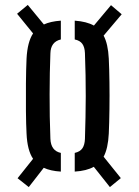

<svg xmlns="http://www.w3.org/2000/svg" viewBox="-20 -786 567 781"><path d="M97 -25 51.5 -61 114.5 -140Q91 -174.5 88 -242.5Q86 -279.5 85.5 -334.5Q85 -389.5 85.5 -446.8Q86 -504 88 -547.5Q91.5 -615.5 114.5 -650L49.5 -730L93 -766L158.5 -686.5Q185.5 -699 227.5 -702V-625.5Q186 -616 185 -568.5Q182 -493.5 181.8 -402Q181.5 -310.5 185 -221.5Q187 -172.5 227.5 -164V-88Q185.5 -90.5 158 -103.5ZM284 -88V-164Q306 -169 315.2 -182.8Q324.5 -196.5 325.5 -220.5Q328.5 -310.5 328.8 -394.5Q329 -478.5 325.5 -570Q324.5 -594 315 -607.5Q305.5 -621 284 -625.5V-702Q332.5 -698.5 362 -682L431.5 -765L475 -728L401.5 -641Q419.5 -608 422.5 -547.5Q424.5 -506.5 425.2 -452Q426 -397.5 425.2 -342Q424.5 -286.5 422.5 -242.5Q419.5 -182 401.5 -148.5L471.5 -61.5L427 -25L361.5 -107.5Q332.5 -91 284 -88Z"/></svg>

Font: Big Shoulders Stencil Text SemiBold
Style: Regular
Weight: 600
Designer: Patric King
Foundry: XO Type Co
Version: Version 1.000